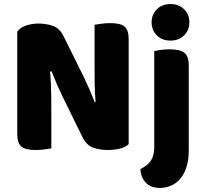

<svg xmlns="http://www.w3.org/2000/svg" viewBox="-20 -731 1006 946"><path d="M614 -21Q600 -7 573.5 0.5Q547 8 510 8Q473 8 440 -3Q407 -14 386 -56L287 -258Q272 -289 260 -316.5Q248 -344 234 -380L227 -378Q232 -315 232.5 -261.5Q233 -208 233 -159V0Q222 2 200 5Q178 8 155 8Q104 8 84.5 -9.5Q65 -27 65 -72V-575Q79 -595 108 -605Q137 -615 170 -615Q207 -615 240.5 -603.5Q274 -592 294 -551L394 -349Q409 -318 421 -290.5Q433 -263 447 -227L451 -228Q447 -276 446.5 -318.5Q446 -361 446 -400V-609Q457 -611 479 -614Q501 -617 524 -617Q575 -617 594.5 -599.5Q614 -582 614 -537ZM910 9Q910 58 898.5 93Q887 128 867.5 150.5Q848 173 822 184Q796 195 767 195Q723 195 698 168.5Q673 142 672 102Q708 84 724 59.5Q740 35 740 -7V-479Q751 -482 771.5 -485Q792 -488 816 -488Q866 -488 888 -471.5Q910 -455 910 -408ZM727 -621Q727 -659 752.5 -685Q778 -711 820 -711Q862 -711 887.5 -685Q913 -659 913 -621Q913 -583 887.5 -557Q862 -531 820 -531Q778 -531 752.5 -557Q727 -583 727 -621Z"/></svg>

Font: Baloo Da 2 ExtraBold
Style: Regular
Weight: 800
Designer: Noopur Datye, Sulekha Rajkumar and Ek Type
Foundry: Ek Type
Version: Version 1.640;hotconv 1.0.111;makeotfexe 2.5.65597; ttfautoh